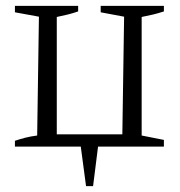

<svg xmlns="http://www.w3.org/2000/svg" viewBox="-20 -501 614 656"><path d="M31 0V-20Q49 -26 66.5 -30.5Q84 -35 107 -38L113 -444L31 -459V-481H247V-462Q230 -456 212 -451.5Q194 -447 174 -443V-42H398L404 -444L324 -459V-481H540V-462Q522 -456 503.5 -451.5Q485 -447 464 -443V-38L540 -23V0H315L298 135H274L256 0Z"/></svg>

Font: Piazzolla Light
Style: Regular
Weight: 300
Designer: Juan Pablo del Peral
Foundry: Huerta Tipografica
Version: Version 1.330